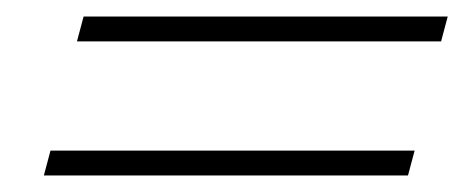

<svg xmlns="http://www.w3.org/2000/svg" viewBox="-20 -418 561 232"><path d="M81 -398H521L513 -368H73ZM41 -236H481L473 -206H33Z"/></svg>

Font: Srisakdi
Style: Regular
Weight: 400
Designer: Cadson Demak Co.,Ltd.
Foundry: Cadson Demak Co.,Ltd.
Version: Version 1.000